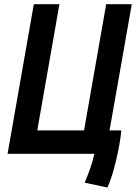

<svg xmlns="http://www.w3.org/2000/svg" viewBox="-20 -713 631 890"><path d="M350.6 0H15.1L136.7 -693.4H255.4L152.8 -108.4H369.6L472.2 -693.4H590.8L487.8 -108.4H542Q539.6 -72.8 529.8 -22.7Q520 27.3 506.3 75.7Q492.7 124 478 156.2L372.6 133.8Q387.2 99.1 398.9 65.4Q410.6 31.7 417.5 0Z"/></svg>

Font: Cascadia Code NF SemiBold
Style: Italic
Weight: 600
Italic angle: -10°
Monospace: yes
Designer: Aaron Bell
Foundry: Saja Typeworks
Version: Version 2404.023; ttfautohint (v1.8.4)